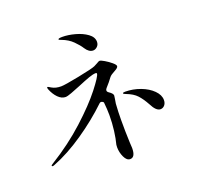

<svg xmlns="http://www.w3.org/2000/svg" viewBox="-145 -995 1290 1215"><g transform="rotate(-20 500.0 -388.0)"><path d="M364 -818Q364 -825 392 -825Q431 -825 477 -812.5Q523 -800 555.5 -776.5Q588 -753 588 -721Q588 -702 575 -689.5Q562 -677 547 -677Q519 -677 497 -711Q482 -735 453 -764Q424 -793 380 -809Q376 -811 370 -813Q364 -815 364 -818ZM627 -507Q617 -502 606.5 -495Q596 -488 591 -481Q574 -457 544 -424Q538 -417 538 -410Q538 -402 548 -395Q574 -378 574 -364Q574 -359 571 -342.5Q568 -326 566 -312Q562 -256 562 -204Q562 -115 564 -79L565 -48Q567 -24 567 -13Q567 49 532 49Q509 49 494 17Q479 -15 479 -49Q479 -61 480 -66Q490 -103 496.5 -154Q503 -205 503 -258Q503 -297 498 -345Q490 -354 481 -354Q475 -354 471 -350Q382 -265 275 -192Q168 -119 68 -80Q61 -77 56 -77Q50 -77 50 -81Q50 -85 62 -92Q193 -173 296.5 -267.5Q400 -362 459 -437.5Q518 -513 519 -531Q519 -537 512 -537Q494 -537 464.5 -526.5Q435 -516 385 -495Q353 -482 324 -471Q295 -460 282 -460Q256 -460 232.5 -483.5Q209 -507 194 -545Q192 -551 192 -554Q192 -559 196 -559Q199 -559 206 -554.5Q213 -550 217 -548Q242 -533 279 -533Q303 -533 401.5 -552.5Q500 -572 519 -581Q534 -588 542 -593Q555 -602 562 -602Q570 -602 593 -588.5Q616 -575 635.5 -558.5Q655 -542 655 -533Q655 -527 648.5 -521Q642 -515 627 -507ZM860 -230Q860 -209 848.5 -195.5Q837 -182 820 -182Q791 -182 764 -236Q741 -278 717 -304Q693 -330 648 -347Q640 -350 635.5 -352.5Q631 -355 631 -358Q631 -363 647 -363Q699 -363 748.5 -344.5Q798 -326 829 -295Q860 -264 860 -230Z"/></g></svg>

Font: Shippori Mincho B1 Medium
Style: Regular
Weight: 500
Designer: FONTDASU
Foundry: FONTDASU / Google Inc. / but / Adobe
Version: Version 3.110; ttfautohint (v1.8.3)